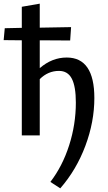

<svg xmlns="http://www.w3.org/2000/svg" viewBox="-42 -739 590 1048"><path d="M322 -425Q473 -425 473 -204Q473 -74 424 57Q375 188 287 289L233 254Q299 168 335.5 54Q372 -60 372 -179Q372 -267 350 -309.5Q328 -352 280 -352Q220 -352 175 -307V0H77V-519L-22 -520L-16 -585L77 -587V-702L175 -719V-588L346 -591L341 -518L175 -519V-367Q242 -425 322 -425Z"/></svg>

Font: EauTestInfant Semibold
Style: Italic
Weight: 600
Italic angle: -12°
Designer: Christian Thalmann (Catharsis Fonts)
Version: Version 0.001;PS 000.001;hotconv 1.0.88;makeotf.lib2.5.64775